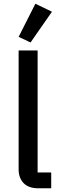

<svg xmlns="http://www.w3.org/2000/svg" viewBox="-20 -1011 322 1031"><path d="M144 -783 80 -813 170 -991 259 -948ZM185 0Q134 0 107 -27.5Q80 -55 80 -103V-740H182V-85H255V0Z"/></svg>

Font: Anuphan Medium
Style: Regular
Weight: 500
Designer: Mike Abbink, Paul van der Laan, Pieter van Rosmalen, Mint Tantisuwanna
Foundry: Bold Monday; Cadson Demak
Version: Version 3.002;hotconv 1.0.109;makeotfexe 2.5.65596